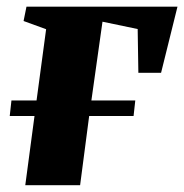

<svg xmlns="http://www.w3.org/2000/svg" viewBox="-20 -542 540 562"><path d="M57.5 -522.5H499.5L451.5 -329H385L383 -457L280 -478.5L247.5 -248H376L371 -202.5H241L214.5 0H54L81 -202.5H8.5L13.5 -248H87L115 -456.5L49 -480.5Z"/></svg>

Font: Merriweather 96pt Black
Style: Italic
Weight: 900
Italic angle: -7.8°
Version: Version 2.101